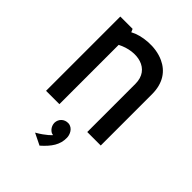

<svg xmlns="http://www.w3.org/2000/svg" viewBox="-208 -609 916 916"><g transform="rotate(45 250.0 -151.0)"><path d="M433 0V-346C433 -422 398 -468 348 -491C284 -521 199 -510 154 -485L147 -501H64V0H154V-400C239 -444 342 -425 342 -325V0ZM227 207C270 169 294 134 293 88C293 68 280 36 249 34C221 33 201 53 200 79C200 87 203 110 226 123L237 126C237 126 216 151 168 178Z"/></g></svg>

Font: Advent Pro
Style: SemiBold
Weight: 600
Designer: Andreas Kalpakidis
Foundry: Andreas Kalpakidis
Version: Version 2.002 2008